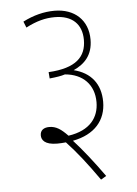

<svg xmlns="http://www.w3.org/2000/svg" viewBox="-51 -672 556 779"><g transform="rotate(-5 226.5 -282.5)"><path d="M71 -599 81 -574C125 -597 161 -606 199 -606C270 -606 309 -568 309 -504C309 -435 267 -392 155 -386L157 -360C186 -363 205 -366 220 -371C293 -365 338 -319 338 -248C338 -186 302 -135 213 -122C186 -150 166 -164 138 -164C116 -164 101 -154 101 -133C101 -115 113 -94 165 -94C177 -94 189 -95 200 -96C242 -51 279 -4 329 67L351 54C309 -5 264 -62 229 -100C319 -117 365 -172 365 -247C365 -320 326 -368 257 -385C303 -406 336 -440 336 -503C336 -582 282 -632 200 -632C157 -632 114 -621 71 -599Z"/></g></svg>

Font: Noto Sans Condensed Thin
Style: Italic
Weight: 100
Width: 3
Italic angle: -12°
Designer: Monotype Design Team
Foundry: Monotype Imaging Inc.
Version: Version 2.013